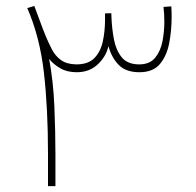

<svg xmlns="http://www.w3.org/2000/svg" viewBox="-20 -636 669 656"><path d="M456.5 -389.2Q409.7 -389.2 385.3 -414.6Q360.8 -439.9 350.6 -478.5Q342.3 -442.4 313.7 -415.8Q285.2 -389.2 242.2 -389.2Q209 -389.2 185.8 -402.8Q162.6 -416.5 147.9 -434.6Q162.1 -358.9 165.8 -271.7Q169.4 -184.6 169.4 -109.4V0H144V-110.8Q144 -264.6 130.1 -387.2Q116.2 -509.8 73.2 -608.4L97.2 -615.7Q107.4 -588.9 116 -565.2Q124.5 -541.5 136.2 -512.7Q146 -489.3 157.5 -467Q168.9 -444.8 188.5 -430.7Q208 -416.5 240.7 -416Q281.2 -416 302.2 -437.3Q323.2 -458.5 331.1 -493.7Q338.9 -528.8 338.9 -570.3V-590.3L360.4 -590.8L360.8 -577.6Q362.3 -538.1 369.4 -501Q376.5 -463.9 396.2 -439.9Q416 -416 455.6 -416Q491.7 -416 510.3 -439Q528.8 -461.9 535.2 -495.4Q541.5 -528.8 541.5 -561Q541.5 -588.9 538.6 -612.3L565.4 -614.3Q565.9 -605 566.2 -595.7Q566.4 -586.4 566.4 -577.6Q566.4 -530.8 557.9 -487.5Q549.3 -444.3 525.9 -416.7Q502.4 -389.2 456.5 -389.2Z"/></svg>

Font: Vazirmatn UI NL Thin
Style: Regular
Weight: 100
Designer: Saber Rastikerdar
Foundry: Saber Rastikerdar
Version: Version 33.003